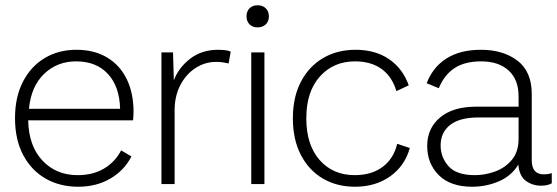

<svg xmlns="http://www.w3.org/2000/svg" viewBox="-20 -699 2115 729"><path d="M277 10Q207 10 153 -21Q99 -52 68 -110.5Q37 -169 37 -250Q37 -331 67.5 -389.5Q98 -448 150.5 -479Q203 -510 270 -510Q338 -510 387 -480.5Q436 -451 461.5 -398Q487 -345 487 -275Q487 -265 486.5 -256.5Q486 -248 485 -242H87Q89 -145 141 -89.5Q193 -34 275 -34Q333 -34 375 -59Q417 -84 440 -128L479 -105Q452 -52 399 -21Q346 10 277 10ZM90 -286H436Q434 -370 390 -418Q346 -466 269 -466Q197 -466 147.5 -418.5Q98 -371 90 -286Z M593 0V-500H637L640 -394Q658 -442 702 -476Q746 -510 808 -510Q821 -510 834.5 -508.5Q848 -507 856 -503L848 -458Q839 -460 828 -462Q817 -464 800 -464Q758 -464 722 -440.5Q686 -417 664.5 -375.5Q643 -334 643 -280V0Z M984 -500V0H934V-500ZM958 -679Q977 -679 989 -667.5Q1001 -656 1001 -637Q1001 -618 989 -606.5Q977 -595 958 -595Q939 -595 927.5 -606.5Q916 -618 916 -637Q916 -656 927.5 -667.5Q939 -679 958 -679Z M1330 -510Q1405 -510 1457 -474.5Q1509 -439 1532 -375L1485 -353Q1469 -408 1429 -437Q1389 -466 1328 -466Q1246 -466 1194.5 -408.5Q1143 -351 1143 -250Q1143 -149 1193.5 -91.5Q1244 -34 1327 -34Q1391 -34 1433 -65.5Q1475 -97 1488 -153L1536 -137Q1517 -69 1461.5 -29.5Q1406 10 1328 10Q1259 10 1206 -21Q1153 -52 1122.5 -110.5Q1092 -169 1092 -250Q1092 -331 1123 -389.5Q1154 -448 1207.5 -479Q1261 -510 1330 -510Z M1949 -333Q1949 -397 1911 -431.5Q1873 -466 1807 -466Q1745 -466 1706 -440.5Q1667 -415 1646 -364L1600 -383Q1624 -445 1676 -477.5Q1728 -510 1806 -510Q1891 -510 1945 -468.5Q1999 -427 1999 -342V-90Q1999 -37 2045 -37Q2052 -37 2060 -38Q2068 -39 2075 -42V-3Q2059 6 2034 6Q2002 6 1977 -12Q1952 -30 1948 -74Q1922 -31 1874 -10.5Q1826 10 1773 10Q1690 10 1646 -34Q1602 -78 1602 -145Q1602 -212 1651 -253Q1700 -294 1788 -294H1949ZM1783 -34Q1821 -34 1859 -47.5Q1897 -61 1923 -91.5Q1949 -122 1949 -172V-253H1796Q1725 -253 1689 -224.5Q1653 -196 1653 -147Q1653 -102 1683 -68Q1713 -34 1783 -34Z"/></svg>

Font: Prodigy Sans Light
Style: Regular
Weight: 300
Designer: Wei Huang
Foundry: Wei Huang
Version: Version 1.003; ttfautohint (v1.8.3)